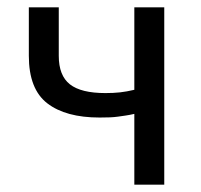

<svg xmlns="http://www.w3.org/2000/svg" viewBox="-20 -506 552 526"><path d="M348 0V-194Q335 -191 324.5 -189.5Q314 -188 303.5 -186.5Q293 -185 281 -184.5Q269 -184 253 -184Q160 -184 109.5 -223Q59 -262 59 -353V-486H141V-353Q141 -299 171.5 -275Q202 -251 269 -251Q291 -251 309 -253Q327 -255 348 -260V-486H430V0Z"/></svg>

Font: Processing Sans Pro
Style: Regular
Weight: 400
Designer: Paul D. Hunt
Foundry: Adobe Systems Incorporated
Version: Version 2.020;PS 2.000;hotconv 1.0.86;makeotf.lib2.5.63406